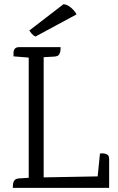

<svg xmlns="http://www.w3.org/2000/svg" viewBox="-20 -906 567 926"><path d="M118.5 -649.3 190.6 -648.7V-4.6H118.5ZM505.6 -56.3 487.4 0H41.6Q42.6 -5 42.7 -15.4Q42.8 -25.7 49 -35.2Q55.3 -44.7 72.9 -45.7L118.5 -48.5L190.6 -50.5ZM449 -35 462.1 -165.4Q467.1 -166.4 477.9 -166.2Q488.6 -166 497.5 -160.4Q506.4 -154.8 506.4 -139.1V0H458.1ZM73 -678.7H272.2Q272.2 -673.7 271.6 -663.2Q271 -652.7 265.2 -643.4Q259.5 -634 240.8 -633L191 -630.2L118.7 -628.2L45.4 -634.2Q45.4 -639.2 45.1 -650.1Q44.8 -660.9 50.7 -669.8Q56.7 -678.7 73 -678.7ZM349 -836.5 150.7 -729.6Q139.8 -735.5 133 -743.3Q126.3 -751.2 121.3 -758.8L285.9 -885.5Q299 -884.9 311.2 -877.1Q323.5 -869.4 333.7 -858.4Q344 -847.5 349 -836.5Z"/></svg>

Font: Karma Variable Light
Style: Regular
Weight: 300
Designer: Joana Correia
Foundry: Indian Type Foundry
Version: Version 3.000